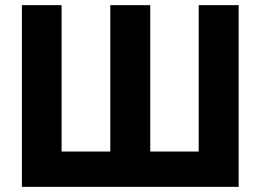

<svg xmlns="http://www.w3.org/2000/svg" viewBox="-20 -725 1010 745"><path d="M751 0V-705H906V0ZM65 0V-705H219V0ZM156 0V-137H846V0ZM408 0V-705H563V0Z"/></svg>

Font: TikTok Sans 24pt
Style: Bold
Weight: 700
Version: Version 4.000